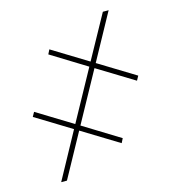

<svg xmlns="http://www.w3.org/2000/svg" viewBox="-100 -737 728 818"><g transform="rotate(-15 263.5 -327.5)"><path d="M210.9 -211.9 371.1 -113.3 361.3 -93.8 200.2 -192.4 94.7 0H69.3L180.7 -204.1L24.4 -299.8L35.2 -319.3L191.4 -223.6L312.5 -444.3L157.2 -540L167 -559.6L323.2 -463.9L428.7 -655.3H454.1L342.8 -452.1L503.9 -353.5L493.2 -334L332 -432.6Z"/></g></svg>

Font: Intratopia Thin
Style: Regular
Weight: 100
Designer: Rasmus Andersson
Foundry: rsms
Version: Version 3.000;Glyphs 3.2.3 (3260)